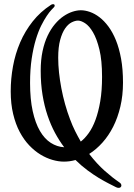

<svg xmlns="http://www.w3.org/2000/svg" viewBox="-20 -718 645 926"><path d="M125 -317.9Q125 -239.7 137.7 -182.1Q150.4 -124.5 172.6 -86.4Q194.8 -48.3 224.9 -29.1Q254.9 -9.8 289.6 -7.8Q265.6 -39.6 245.1 -77.6Q224.6 -115.7 209.2 -161.4Q193.8 -207 185.1 -260.5Q176.3 -314 176.3 -376.5Q176.3 -429.2 185.3 -471.4Q194.3 -513.7 209.7 -545.9Q225.1 -578.1 244.9 -601.6Q264.6 -625 286.1 -639.6Q307.6 -654.3 329.3 -661.4Q351.1 -668.5 370.1 -668.5Q390.6 -668.5 413.8 -660.4Q437 -652.3 459.7 -635Q482.4 -617.7 502.9 -590.1Q523.4 -562.5 539.1 -523.9Q554.7 -485.4 564 -434.6Q573.2 -383.8 573.2 -319.8Q573.2 -257.3 560.5 -203.9Q547.9 -150.4 525.9 -106.9Q503.9 -63.5 474.1 -30.3Q444.3 2.9 410.2 24.4Q446.8 71.8 484.6 105.5Q522.5 139.2 557.1 162.6Q565.4 168.5 565.4 176.8Q565.4 181.2 562 184.6Q558.6 188 553.2 188Q547.4 188 543.7 186.5Q540 185.1 538.1 184.1Q524.9 177.2 503.9 166.7Q482.9 156.2 457 140.6Q431.2 125 402.1 103.5Q373 82 344.2 53.7Q330.1 57.6 316.2 59.6Q302.2 61.5 288.1 61.5Q262.2 61.5 233.2 53.2Q204.1 44.9 175.5 27.6Q147 10.3 121.1 -16.8Q95.2 -43.9 75.2 -81.5Q55.2 -119.1 43.5 -168Q31.7 -216.8 31.7 -277.8Q31.7 -338.4 42.7 -398.4Q53.7 -458.5 77.1 -513.2Q100.6 -567.9 137.5 -614.5Q174.3 -661.1 226.1 -694.8Q231 -697.8 235.8 -697.8Q243.7 -697.8 243.7 -690.9Q243.7 -686.5 240.2 -683.1Q237.3 -680.2 227.8 -670.2Q218.3 -660.2 205.6 -641.4Q192.9 -622.6 178.7 -594.5Q164.6 -566.4 152.6 -526.6Q140.6 -486.8 132.8 -435.1Q125 -383.3 125 -317.9ZM356.4 -618.7Q342.3 -618.7 325.4 -610.1Q308.6 -601.6 294.2 -581.1Q279.8 -560.5 270.3 -525.9Q260.7 -491.2 260.7 -439.5Q260.7 -405.8 264.6 -368.4Q268.6 -331.1 275.9 -292.5Q283.2 -253.9 293.9 -215.6Q304.7 -177.2 317.9 -142.6Q329.1 -112.3 342.3 -85.9Q355.5 -59.6 369.6 -35.2Q389.2 -50.3 407.7 -75.9Q426.3 -101.6 440.4 -139.6Q454.6 -177.7 463.4 -229Q472.2 -280.3 472.2 -347.7Q472.2 -426.8 459.5 -479Q446.8 -531.2 428.5 -562.3Q410.2 -593.3 390.4 -606Q370.6 -618.7 356.4 -618.7Z"/></svg>

Font: Engagement
Style: Regular
Weight: 400
Designer: Astigmatic (AOETI)
Foundry: Astigmatic (AOETI)
Version: Version 1.000